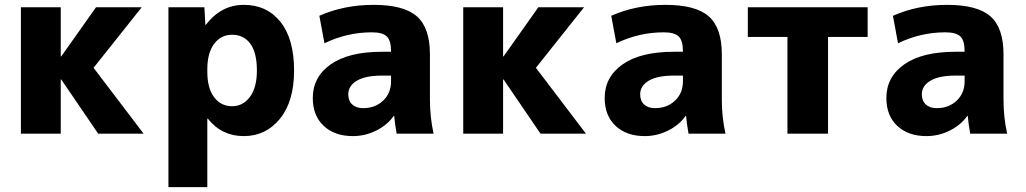

<svg xmlns="http://www.w3.org/2000/svg" viewBox="-20 -550 4220 790"><path d="M232 -318 375 -520H563L365 -271L571 0H384L232 -223H230V0H66V-520H230V-318Z M1037 -260Q1037 -333 1010 -370Q983 -407 935 -407Q889 -407 861 -369.5Q833 -332 833 -265V-255Q833 -187 861 -150Q889 -113 935 -113Q980 -113 1008.5 -151.5Q1037 -190 1037 -260ZM1190 -260Q1190 -133 1132 -61.5Q1074 10 983 10Q892 10 835 -62H833V220H673V-520H821L825 -448H827Q890 -530 983 -530Q1078 -530 1134 -460Q1190 -390 1190 -260Z M1517 -530Q1642 -530 1695.5 -482.5Q1749 -435 1749 -327V-140Q1749 -68 1764 0H1612Q1604 -45 1602 -73H1600Q1573 -35 1527.5 -12.5Q1482 10 1432 10Q1357 10 1312 -32Q1267 -74 1267 -147Q1267 -233 1340.5 -285Q1414 -337 1552 -337H1589V-339Q1589 -383 1571.5 -400Q1554 -417 1510 -417Q1408 -417 1315 -372L1294 -485Q1395 -530 1517 -530ZM1413 -162Q1413 -135 1429.5 -120Q1446 -105 1474 -105Q1524 -105 1556.5 -136Q1589 -167 1589 -215V-239H1552Q1484 -239 1448.5 -218Q1413 -197 1413 -162Z M2052 -318 2195 -520H2383L2185 -271L2391 0H2204L2052 -223H2050V0H1886V-520H2050V-318Z M2718 -530Q2843 -530 2896.5 -482.5Q2950 -435 2950 -327V-140Q2950 -68 2965 0H2813Q2805 -45 2803 -73H2801Q2774 -35 2728.5 -12.5Q2683 10 2633 10Q2558 10 2513 -32Q2468 -74 2468 -147Q2468 -233 2541.5 -285Q2615 -337 2753 -337H2790V-339Q2790 -383 2772.5 -400Q2755 -417 2711 -417Q2609 -417 2516 -372L2495 -485Q2596 -530 2718 -530ZM2614 -162Q2614 -135 2630.5 -120Q2647 -105 2675 -105Q2725 -105 2757.5 -136Q2790 -167 2790 -215V-239H2753Q2685 -239 2649.5 -218Q2614 -197 2614 -162Z M3550 -398H3387V0H3220V-398H3057V-520H3550Z M3877 -530Q4002 -530 4055.5 -482.5Q4109 -435 4109 -327V-140Q4109 -68 4124 0H3972Q3964 -45 3962 -73H3960Q3933 -35 3887.5 -12.5Q3842 10 3792 10Q3717 10 3672 -32Q3627 -74 3627 -147Q3627 -233 3700.5 -285Q3774 -337 3912 -337H3949V-339Q3949 -383 3931.5 -400Q3914 -417 3870 -417Q3768 -417 3675 -372L3654 -485Q3755 -530 3877 -530ZM3773 -162Q3773 -135 3789.5 -120Q3806 -105 3834 -105Q3884 -105 3916.5 -136Q3949 -167 3949 -215V-239H3912Q3844 -239 3808.5 -218Q3773 -197 3773 -162Z"/></svg>

Font: Mplus 1p ExtraBold
Style: Regular
Weight: 800
Version: Version 1.061